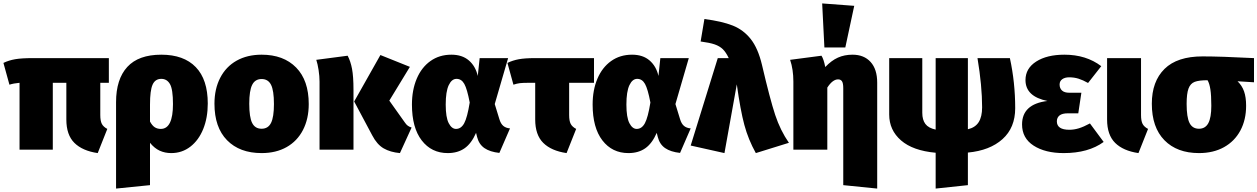

<svg xmlns="http://www.w3.org/2000/svg" viewBox="-30 -873 7335 1120"><path d="M555 -390V-202Q555 -168 564 -150.5Q573 -133 596 -121L540 20Q451 7 404 -39.5Q357 -86 357 -176V-390H278V0H84V-390Q50 -387 25 -379L-10 -506Q21 -521 58 -527.5Q95 -534 162 -534H605V-390Z M1182 -269Q1182 -186 1155.5 -120.5Q1129 -55 1080.5 -17.5Q1032 20 969 20Q932 20 901.5 6Q871 -8 845 -40V207L647 227V-277Q647 -411 712.5 -482.5Q778 -554 911 -554Q1042 -554 1112 -481.5Q1182 -409 1182 -269ZM979 -266Q979 -352 961.5 -382.5Q944 -413 911 -413Q875 -413 860 -379Q845 -345 845 -263V-164Q858 -140 873 -130.5Q888 -121 908 -121Q979 -121 979 -266Z M1771 -266Q1771 -180 1737.5 -115Q1704 -50 1642 -15Q1580 20 1496 20Q1368 20 1294.5 -55Q1221 -130 1221 -268Q1221 -354 1254.5 -419Q1288 -484 1350 -519Q1412 -554 1496 -554Q1624 -554 1697.5 -479Q1771 -404 1771 -266ZM1424 -268Q1424 -189 1441 -155.5Q1458 -122 1496 -122Q1534 -122 1551 -156Q1568 -190 1568 -266Q1568 -345 1551 -378.5Q1534 -412 1496 -412Q1458 -412 1441 -378Q1424 -344 1424 -268Z M2241 -286 2332 -158Q2340 -146 2349 -139.5Q2358 -133 2371 -129L2303 20Q2247 15 2208 -7.5Q2169 -30 2141 -84L2036 -281L2189 -552L2361 -483ZM2032 -349V0H1834V-397Q1834 -428 1828.5 -464Q1823 -500 1815 -524L1998 -548Q2015 -516 2023.5 -471.5Q2032 -427 2032 -349Z M2757 -430 2768 -534H2934L2856 -266L2883 -178Q2891 -151 2906 -138.5Q2921 -126 2945 -124L2883 19Q2828 13 2796 -9Q2764 -31 2753 -74L2747 -98Q2720 -36 2680 -8Q2640 20 2582 20Q2487 20 2430 -54Q2373 -128 2373 -263Q2373 -348 2401 -414Q2429 -480 2481 -517Q2533 -554 2603 -554Q2666 -554 2705 -520.5Q2744 -487 2757 -430ZM2570 -263Q2570 -188 2587.5 -154.5Q2605 -121 2630 -121Q2660 -121 2678 -154.5Q2696 -188 2710 -275Q2695 -354 2678.5 -383.5Q2662 -413 2633 -413Q2605 -413 2587.5 -376Q2570 -339 2570 -263Z M3290 -390V-202Q3290 -168 3299 -150.5Q3308 -133 3331 -121L3275 20Q3186 7 3139 -39.5Q3092 -86 3092 -176V-390H3056Q3020 -390 3003 -388Q2986 -386 2965 -379L2930 -506Q2961 -521 2996.5 -527.5Q3032 -534 3092 -534H3435V-390Z M3811 -430 3822 -534H3988L3910 -266L3937 -178Q3945 -151 3960 -138.5Q3975 -126 3999 -124L3937 19Q3882 13 3850 -9Q3818 -31 3807 -74L3801 -98Q3774 -36 3734 -8Q3694 20 3636 20Q3541 20 3484 -54Q3427 -128 3427 -263Q3427 -348 3455 -414Q3483 -480 3535 -517Q3587 -554 3657 -554Q3720 -554 3759 -520.5Q3798 -487 3811 -430ZM3624 -263Q3624 -188 3641.5 -154.5Q3659 -121 3684 -121Q3714 -121 3732 -154.5Q3750 -188 3764 -275Q3749 -354 3732.5 -383.5Q3716 -413 3687 -413Q3659 -413 3641.5 -376Q3624 -339 3624 -263Z M4415 -494Q4462 -293 4492 -202.5Q4522 -112 4572 -40L4379 20Q4335 -59 4312 -144.5Q4289 -230 4268 -381L4196 20L3999 -24L4157 -534H4221Q4205 -568 4186.5 -586Q4168 -604 4139 -614Q4110 -624 4057 -631L4079 -762Q4181 -749 4244 -724Q4307 -699 4349.5 -645Q4392 -591 4415 -494Z M5087 -391V227L4889 207V-358Q4889 -388 4881.5 -399Q4874 -410 4859 -410Q4827 -410 4796 -362V0H4598V-397Q4598 -468 4579 -524L4762 -548Q4775 -528 4784 -482Q4820 -520 4858 -537Q4896 -554 4943 -554Q5010 -554 5048.5 -511.5Q5087 -469 5087 -391ZM4953 -839 4901 -596H4779L4766 -853Z M5616 17V207L5428 227V18Q5295 6 5226 -54Q5157 -114 5157 -205V-534H5350V-215Q5350 -174 5368 -150Q5386 -126 5428 -117V-534H5616V-119Q5659 -129 5679 -160.5Q5699 -192 5699 -247Q5699 -372 5672 -534H5861Q5892 -392 5892 -242Q5892 -128 5818 -61.5Q5744 5 5616 17Z M6394 -487 6317 -389Q6287 -406 6261.5 -414Q6236 -422 6207 -422Q6182 -422 6166.5 -411Q6151 -400 6151 -380Q6151 -358 6165 -345Q6179 -332 6208 -332H6278L6260 -212H6200Q6166 -212 6150.5 -199.5Q6135 -187 6135 -165Q6135 -116 6208 -116Q6235 -116 6263 -124.5Q6291 -133 6328 -153L6408 -45Q6319 20 6175 20Q6067 20 5999.5 -23.5Q5932 -67 5932 -147Q5932 -266 6080 -284Q5952 -310 5952 -406Q5952 -474 6014.5 -514Q6077 -554 6179 -554Q6306 -554 6394 -487Z M6626 -202Q6626 -168 6635 -150.5Q6644 -133 6667 -121L6611 20Q6522 7 6475 -39.5Q6428 -86 6428 -176V-534H6626Z M7285 -393 7189 -399Q7215 -374 7227 -340Q7239 -306 7239 -256Q7239 -174 7205.5 -111.5Q7172 -49 7110 -14.5Q7048 20 6964 20Q6836 20 6762.5 -55Q6689 -130 6689 -268Q6689 -398 6763 -471Q6837 -544 6985 -544Q7091 -544 7285 -534ZM7036 -256Q7036 -317 7030.5 -352Q7025 -387 7014 -405Q6964 -405 6939 -395.5Q6914 -386 6903 -356.5Q6892 -327 6892 -267Q6892 -189 6909 -155.5Q6926 -122 6964 -122Q7001 -122 7018.5 -154.5Q7036 -187 7036 -256Z"/></svg>

Font: FiraGO Heavy
Style: Regular
Weight: 900
Designer: bBox Type
Foundry: bBox Type GmbH
Version: Version 1.001